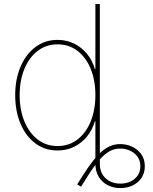

<svg xmlns="http://www.w3.org/2000/svg" viewBox="-20 -748 769 968"><path d="M586.9 200.2Q550.8 200.2 522.2 185.1Q493.7 169.9 477.3 142.6Q460.9 115.2 460.9 78.1V-29.3H483.4V78.1Q483.4 124 512.7 150.9Q542 177.7 586.9 177.7Q629.9 177.7 658.7 153.8Q687.5 129.9 687.5 89.8Q687.5 49.8 657.5 25.4Q627.4 1 585 1Q557.1 1 531.7 14.9Q506.3 28.8 479.5 60.1Q452.6 91.3 419.9 143.6L388.7 193.4L369.1 181.6L401.4 130.9Q454.6 47.4 496.1 12.9Q537.6 -21.5 585 -21.5Q637.2 -21.5 673.6 9.3Q710 40 710 89.8Q710 139.6 674.6 169.9Q639.2 200.2 586.9 200.2ZM270 10.7Q206.1 10.7 158 -25.4Q109.9 -61.5 83.3 -124.8Q56.6 -188 56.6 -268.6Q56.6 -348.6 83.5 -411.6Q110.4 -474.6 158.4 -510.7Q206.5 -546.9 270 -546.9Q314.9 -546.9 352.8 -528.6Q390.6 -510.3 418.2 -477.1Q445.8 -443.8 458.5 -399.4H460.9V-727.5H483.4V0H460.9V-136.7H458.5Q445.3 -92.3 418 -59.1Q390.6 -25.9 353 -7.6Q315.4 10.7 270 10.7ZM270 -11.7Q328.6 -11.7 371.3 -45.2Q414.1 -78.6 437.5 -136.5Q460.9 -194.3 460.9 -268.6Q460.9 -342.3 437.5 -400.1Q414.1 -458 371.1 -491.2Q328.1 -524.4 270 -524.4Q212.9 -524.4 169.7 -491.2Q126.5 -458 102.8 -400.1Q79.1 -342.3 79.1 -268.6Q79.1 -194.3 102.8 -136.5Q126.5 -78.6 169.4 -45.2Q212.4 -11.7 270 -11.7Z"/></svg>

Font: Inter 18pt Thin
Style: Regular
Weight: 250
Designer: Rasmus Andersson
Foundry: rsms
Version: Version 4.001;git-66647c0bb